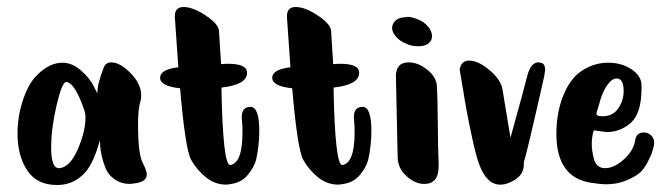

<svg xmlns="http://www.w3.org/2000/svg" viewBox="-20 -596 1916 548"><path d="M276 -403Q282 -418 297 -418Q323 -418 353 -387Q383 -356 383 -324Q383 -313 381 -308Q374 -286 374 -242Q374 -154 388 -130Q399 -108 399 -98Q399 -75 358 -72Q357 -72 355 -71.5Q353 -71 352 -71Q326 -71 307.5 -84Q289 -97 281.5 -115.5Q274 -134 270 -152Q266 -170 266 -183L265 -196V-195Q248 -134 225 -106Q192 -68 144 -68H142Q85 -68 57.5 -110Q30 -152 30 -215Q30 -265 46 -312Q62 -359 87 -383Q122 -417 158 -417Q186 -417 211 -395Q236 -373 247 -351L258 -329V-331Q258 -357 276 -403ZM149 -116Q179 -118 201.5 -169Q224 -220 224 -261Q224 -272 221 -280Q195 -358 170 -362H169Q157 -362 141.5 -295.5Q126 -229 126 -175Q126 -116 148 -116Z M720 -222Q720 -181 711 -140Q705 -118 687 -96.5Q669 -75 640 -71Q630 -69 626 -69Q593 -69 567 -90.5Q541 -112 526 -139Q509 -168 494 -344Q437 -350 437 -374V-375Q438 -398 489 -404L479 -547V-550Q479 -576 504 -576Q531 -576 567.5 -551.5Q604 -527 605 -508Q609 -446 611 -413Q614 -413 620.5 -413.5Q627 -414 630 -414Q685 -414 685 -389V-386Q683 -354 612 -346Q616 -125 637 -125H638Q672 -132 672 -217V-233Q672 -236 671 -246Q670 -256 670 -262Q670 -291 695 -291Q720 -291 720 -222Z M1040 -222Q1040 -181 1031 -140Q1025 -118 1007 -96.5Q989 -75 960 -71Q950 -69 946 -69Q913 -69 887 -90.5Q861 -112 846 -139Q829 -168 814 -344Q757 -350 757 -374V-375Q758 -398 809 -404L799 -547V-550Q799 -576 824 -576Q851 -576 887.5 -551.5Q924 -527 925 -508Q929 -446 931 -413Q934 -413 940.5 -413.5Q947 -414 950 -414Q1005 -414 1005 -389V-386Q1003 -354 932 -346Q936 -125 957 -125H958Q992 -132 992 -217V-233Q992 -236 991 -246Q990 -256 990 -262Q990 -291 1015 -291Q1040 -291 1040 -222Z M1142 -548Q1155 -548 1172 -541Q1190 -534 1201.5 -520.5Q1213 -507 1213 -493Q1213 -488 1211 -482Q1202 -464 1173 -464Q1155 -464 1140 -471Q1122 -478 1110.5 -491Q1099 -504 1099 -517Q1099 -522 1102 -528Q1111 -547 1141 -547ZM1147 -418Q1173 -418 1199.5 -397Q1226 -376 1227 -349Q1229 -320 1229.5 -246.5Q1230 -173 1232 -127V-122Q1232 -71 1191 -71Q1165 -71 1140.5 -93Q1116 -115 1115 -146L1110 -380Q1111 -418 1146 -418Z M1292 -397Q1296 -423 1319 -423Q1345 -423 1377 -396Q1409 -369 1414 -342L1437 -203Q1477 -347 1484 -376Q1494 -418 1517 -418Q1518 -418 1520 -417.5Q1522 -417 1523 -417Q1536 -415 1536 -396L1533 -377Q1482 -151 1476 -137Q1475 -134 1475 -126V-125Q1475 -91 1432 -74Q1421 -69 1407 -69Q1400 -69 1394 -71Q1388 -73 1383.5 -75.5Q1379 -78 1374.5 -82.5Q1370 -87 1367 -90.5Q1364 -94 1360.5 -100Q1357 -106 1355.5 -109Q1354 -112 1351.5 -117.5Q1349 -123 1349 -124Q1340 -144 1325.5 -212Q1311 -280 1302 -338Z M1793 -196Q1796 -218 1818 -218Q1829 -218 1838 -210Q1847 -202 1847 -189Q1847 -183 1846 -179Q1842 -165 1840.5 -159.5Q1839 -154 1828.5 -133.5Q1818 -113 1805 -102Q1792 -91 1766.5 -80.5Q1741 -70 1709 -70Q1697 -70 1669 -74Q1568 -88 1568 -214Q1568 -281 1592 -333Q1611 -376 1644.5 -396.5Q1678 -417 1716 -417Q1754 -417 1782 -398.5Q1810 -380 1811 -354V-344Q1811 -273 1781 -246Q1751 -219 1711 -219L1675 -224Q1669 -208 1669 -184Q1669 -166 1675 -143Q1682 -116 1707 -116Q1733 -116 1761 -141.5Q1789 -167 1793 -196ZM1689 -295Q1688 -291 1686 -285Q1682 -275 1682.5 -270.5Q1683 -266 1690 -265Q1692 -265 1695 -264.5Q1698 -264 1699 -264Q1729 -264 1744.5 -286.5Q1760 -309 1760 -336Q1760 -366 1746 -371Q1744 -372 1740 -372Q1726 -372 1712 -351.5Q1698 -331 1689 -295Z"/></svg>

Font: KleponIjo
Style: Ijo
Weight: 400
Designer: Aprian Dwi Nur Sembada & Aurellia CItra
Version: Version 001.000